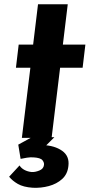

<svg xmlns="http://www.w3.org/2000/svg" viewBox="-20 -649 434 904"><path d="M159 -629H299L276 -439H382L369 -330H263L223 0H83L123 -330H55L68 -439H136ZM72 130Q80 143 95 151Q110 159 129 161Q145 162 165 154Q185 146 187 128Q189 117 180 105.5Q171 94 138 92Q122 91 106.5 93.5Q91 96 77 99L66 32L130 -3H236L160 73L139 37Q150 35 160.5 35Q171 35 181 34Q237 36 272.5 61Q308 86 302 133Q298 171 272.5 194Q247 217 210 227Q173 237 134 235Q90 232 64 217Q38 202 23 183Z"/></svg>

Font: Josefin Sans Thin
Style: Bold Italic
Weight: 700
Italic angle: -7°
Version: Version 2.000